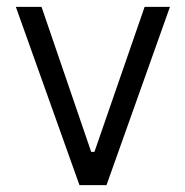

<svg xmlns="http://www.w3.org/2000/svg" viewBox="-20 -537 538 557"><path d="M473 -517 289 0H210.5L26 -517H100.5L244.5 -96.5H254L399.5 -517Z"/></svg>

Font: Public Sans Thin Light
Style: Regular
Weight: 300
Version: Version 1.007